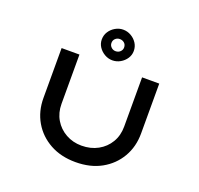

<svg xmlns="http://www.w3.org/2000/svg" viewBox="-160 -1142 1373 1325"><g transform="rotate(20 526.5 -480.0)"><path d="M526 6Q419 6 338.5 -38.5Q258 -83 213 -160Q168 -237 168 -335V-701H299V-339Q299 -274 329 -223.5Q359 -173 411 -144Q463 -115 526 -115Q594 -115 646.5 -144Q699 -173 729 -223.5Q759 -274 759 -339V-701H885V-335Q885 -237 840 -160Q795 -83 715 -38.5Q635 6 526 6ZM525 -741Q495 -741 468 -756.5Q441 -772 424.5 -797Q408 -822 408 -852Q408 -884 424.5 -909.5Q441 -935 468 -950.5Q495 -966 525 -966Q556 -966 583 -950.5Q610 -935 626.5 -909.5Q643 -884 643 -852Q643 -822 626.5 -797Q610 -772 583 -756.5Q556 -741 525 -741ZM525 -808Q545 -808 558.5 -821Q572 -834 572 -852Q572 -873 558 -885Q544 -897 525 -897Q506 -897 492.5 -884.5Q479 -872 479 -852Q479 -834 492.5 -821Q506 -808 525 -808Z"/></g></svg>

Font: Lexend Zetta Medium
Style: Regular
Weight: 500
Designer: Bonnie Shaver-Troup, Thomas Jockin
Foundry: Lexend
Version: Version 1.007